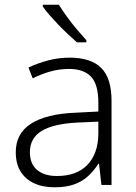

<svg xmlns="http://www.w3.org/2000/svg" viewBox="-20 -786 576 816"><path d="M276 -541Q366 -541 410 -497.5Q454 -454 454 -358V0H411L401 -90H398Q379 -60 354.5 -37.5Q330 -15 295.5 -2.5Q261 10 212 10Q161 10 124 -7.5Q87 -25 67 -58Q47 -91 47 -139Q47 -219 112 -260.5Q177 -302 301 -307L398 -312V-349Q398 -428 366.5 -460.5Q335 -493 274 -493Q233 -493 195 -482.5Q157 -472 119 -453L101 -499Q139 -517 183.5 -529Q228 -541 276 -541ZM308 -265Q207 -260 157 -229.5Q107 -199 107 -139Q107 -90 137.5 -64Q168 -38 222 -38Q306 -38 351.5 -85.5Q397 -133 398 -217V-269ZM230 -766Q243 -745 263 -717Q283 -689 306 -662Q329 -635 347 -615V-606H307Q289 -622 268 -641.5Q247 -661 227 -682Q207 -703 190 -722.5Q173 -742 162 -758V-766Z"/></svg>

Font: Noto Sans Georgian Light
Style: Regular
Weight: 300
Version: Version 2.002